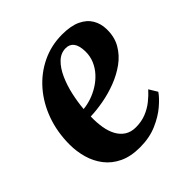

<svg xmlns="http://www.w3.org/2000/svg" viewBox="-156 -672 802 802"><g transform="rotate(-45 245.0 -271.0)"><path d="M441.5 -99.5Q427.5 -78.5 397.5 -52.8Q367.5 -27 323.5 -8Q279.5 11 223 11Q169.5 11 131.5 -7Q93.5 -25 69.5 -56Q45.5 -87 34.5 -125.8Q23.5 -164.5 23.5 -205.5Q23.5 -278.5 46.2 -341.8Q69 -405 110 -452.2Q151 -499.5 206.5 -526.2Q262 -553 326.5 -553Q378 -553 410.2 -537.8Q442.5 -522.5 458 -496.2Q473.5 -470 474 -437Q475 -391 455 -356.2Q435 -321.5 401.5 -297.2Q368 -273 327.5 -257.5Q287 -242 245.5 -234.5Q204 -227 169 -226Q168 -191 173 -161Q178 -131 190.2 -108.5Q202.5 -86 222.5 -73.2Q242.5 -60.5 270.5 -60.5Q304 -60.5 331.2 -71.5Q358.5 -82.5 380.2 -100Q402 -117.5 419 -136.5ZM297 -502Q267.5 -502 245 -480.2Q222.5 -458.5 206.8 -423.2Q191 -388 182 -347.2Q173 -306.5 170 -269Q192.5 -271 217.2 -279.2Q242 -287.5 265 -301.8Q288 -316 306.2 -335.8Q324.5 -355.5 335.2 -380.5Q346 -405.5 345.5 -435Q344.5 -469.5 332 -485.8Q319.5 -502 297 -502Z"/></g></svg>

Font: Merriweather 60pt
Style: Bold Italic
Weight: 700
Italic angle: -7.8°
Version: Version 2.101